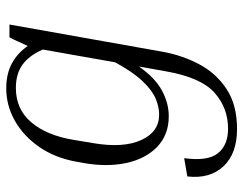

<svg xmlns="http://www.w3.org/2000/svg" viewBox="-100 -436 760 599"><g transform="rotate(-90 279.5 -137.0)"><path d="M417 -9Q406 52 378 105Q350 158 300.5 190.5Q251 223 176 223Q99 223 59.5 180.5Q20 138 28 68L85 58Q75 132 100.5 163.5Q126 195 177 195Q242 195 289.5 152.5Q337 110 356 1L371 -83Q336 -33 296.5 -11.5Q257 10 216 10Q158 10 120.5 -26Q83 -62 70 -122.5Q57 -183 70 -256L74 -278Q86 -345 120 -394Q154 -443 201.5 -470Q249 -497 303 -497Q348 -497 380.5 -479.5Q413 -462 435 -430Q442 -444 448.5 -459Q455 -474 462 -487H502ZM132 -226Q116 -132 141.5 -76Q167 -20 221 -20Q245 -20 271 -31Q297 -42 325.5 -72Q354 -102 384 -157L424 -383Q405 -426 376.5 -446.5Q348 -467 304 -467Q238 -467 197 -419Q156 -371 142 -286Z"/></g></svg>

Font: Inria Serif Light
Style: Italic
Weight: 300
Italic angle: -10°
Designer: Black Foundry Team
Foundry: Black Foundry
Version: Version 1.000; ttfautohint (v1.8.3)